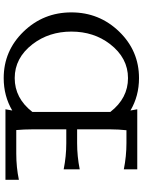

<svg xmlns="http://www.w3.org/2000/svg" viewBox="118 -906 797 1074"><g transform="rotate(90 517.0 -368.5)"><path d="M985.4 0H590.8Q594.7 -19 597.7 -38.1Q516.6 9.8 416.5 9.8Q263.7 9.8 156.2 -101.3Q48.8 -212.4 48.8 -368.7Q48.8 -524.9 156.2 -636Q263.7 -747.1 416.5 -747.1Q516.6 -747.1 597.7 -699.2Q594.7 -718.3 590.8 -737.3H926.8V-662.1Q853.5 -676.8 780.3 -676.8H708Q703.1 -631.8 703.1 -590.8V-400.9H780.3Q853.5 -400.9 926.8 -415.5V-325.7Q853.5 -340.3 780.3 -340.3H703.1V-146.5Q703.1 -105.5 707 -60.5H838.9Q916 -60.5 985.4 -75.2ZM605.5 -150.4V-586.9Q528.8 -685.5 416.5 -685.5Q303.7 -685.5 226.1 -585Q156.2 -494.1 156.2 -368.7Q156.2 -244.1 226.1 -152.3Q303.2 -51.8 416.5 -51.8Q528.8 -51.8 605.5 -150.4Z"/></g></svg>

Font: Classica
Style: Book
Weight: 400
Version: Version 1.001